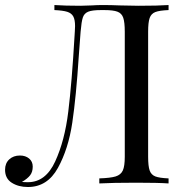

<svg xmlns="http://www.w3.org/2000/svg" viewBox="-23 -728 731 762"><path d="M564.9 -602.1V-106Q564.9 -68.4 571 -51.3Q577.1 -34.2 593.5 -27.8Q609.9 -21.5 646 -20V0Q604.5 -2.9 518.1 -2.9Q423.3 -2.9 371.1 0V-20Q415.5 -21.5 436 -27.8Q456.5 -34.2 464.4 -51.3Q472.2 -68.4 472.2 -106V-602.1Q472.2 -639.6 466.1 -657.5Q460 -675.3 443.1 -681.6Q426.3 -688 391.1 -688H377.9Q342.3 -688 326.7 -681.4Q311 -674.8 305.7 -658.4Q300.3 -642.1 296.9 -602.1L289.6 -504.4Q279.3 -345.2 263.9 -241.2Q248.5 -137.2 206.8 -61.5Q165 14.2 87.9 14.2Q50.3 14.2 23.7 -2.7Q-2.9 -19.5 -2.9 -54.2Q-2.9 -80.1 13.7 -95.5Q30.3 -110.8 56.2 -110.8Q78.1 -110.8 92.5 -98.9Q106.9 -86.9 106.9 -66.9Q106.9 -45.9 96.7 -32.5Q86.4 -19 64 -5.9Q73.2 -4.9 87.9 -4.9Q158.2 -4.9 196 -87.2Q233.9 -169.4 248 -285.2Q262.2 -400.9 272.9 -585.9L273.9 -602.1Q274.9 -618.7 274.9 -624.5Q274.9 -649.9 267.8 -662.8Q260.7 -675.8 243.7 -681.2Q226.6 -686.5 192.9 -688V-708Q235.4 -705.1 295.9 -705.1Q296.9 -705.1 340.8 -706.5Q362.8 -708 383.8 -708Q419.4 -708 451.7 -706.5Q520.5 -705.1 526.9 -705.1Q604.5 -705.1 646 -708V-688Q609.9 -686.5 593.5 -680.2Q577.1 -673.8 571 -656.7Q564.9 -639.6 564.9 -602.1Z"/></svg>

Font: Playfair Display SC
Style: Regular
Weight: 400
Designer: Claus Eggers Sørensen
Foundry: Claus Eggers Sørensen
Version: Version 1.004;PS 001.004;hotconv 1.0.70;makeotf.lib2.5.58329